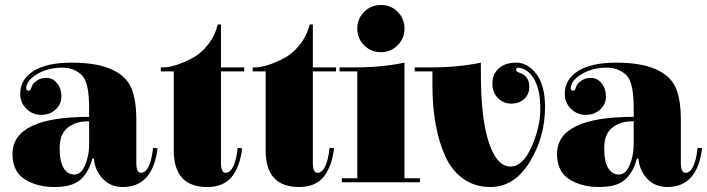

<svg xmlns="http://www.w3.org/2000/svg" viewBox="-20 -739 2832 769"><path d="M337 -160V-253Q333 -253 330 -253Q283 -253 251 -227.5Q219 -202 219 -146.5Q219 -91 235 -65.5Q251 -40 278 -40Q305 -40 321 -78Q337 -116 337 -160ZM544 -47Q582 -47 593 -147L611 -145Q592 10 472 10Q422 10 391 -23.5Q360 -57 356 -104H350Q336 -50 303 -20Q270 10 198.5 10Q127 10 78.5 -21.5Q30 -53 30 -122Q30 -271 337 -271V-304Q337 -401 313 -432Q302 -446 280.5 -457Q259 -468 229 -468Q172 -468 128.5 -442Q85 -416 85 -385Q85 -376 94 -376Q100 -376 102 -379.5Q104 -383 105 -386.5Q106 -390 107 -392.5Q108 -395 111.5 -401Q115 -407 129 -417Q143 -427 167 -427Q191 -427 208.5 -405.5Q226 -384 226 -353Q226 -322 203 -300.5Q180 -279 145 -279Q110 -279 85.5 -303.5Q61 -328 61 -363Q61 -421 114 -454.5Q167 -488 266.5 -488Q366 -488 425 -462Q484 -436 505 -388.5Q526 -341 526 -258V-88Q526 -47 544 -47Z M883 -47Q921 -47 932 -147L950 -145Q941 -71 908 -30.5Q875 10 810 10Q676 10 676 -136V-453H624V-469H631Q678 -469 748 -505Q783 -523 812 -559Q841 -595 852 -641H865V-469H958V-453H865V-88Q865 -47 883 -47Z M1251 -47Q1289 -47 1300 -147L1318 -145Q1309 -71 1276 -30.5Q1243 10 1178 10Q1044 10 1044 -136V-453H992V-469H999Q1046 -469 1116 -505Q1151 -523 1180 -559Q1209 -595 1220 -641H1233V-469H1326V-453H1233V-88Q1233 -47 1251 -47Z M1411 -453H1340V-469H1400Q1509 -469 1600 -488V-25H1662V-9H1349V-25H1411ZM1505.5 -530Q1466 -530 1438.5 -557.5Q1411 -585 1411 -624.5Q1411 -664 1438.5 -691.5Q1466 -719 1506 -719Q1546 -719 1573 -691.5Q1600 -664 1600 -624.5Q1600 -585 1572.5 -557.5Q1545 -530 1505.5 -530Z M1944 10Q1882 10 1835.5 -23Q1789 -56 1763 -114Q1712 -228 1712 -398V-453H1641V-469H1701Q1815 -469 1906 -488V-444Q1906 -264 1938 -168Q1970 -72 2025 -72Q2074 -72 2109 -151Q2144 -230 2144 -302Q2144 -374 2123 -415Q2102 -456 2068 -466Q2060 -468 2057 -468Q2047 -468 2047 -459Q2047 -452 2060 -448Q2100 -435 2100 -391Q2100 -361 2079.5 -342.5Q2059 -324 2027.5 -324Q1996 -324 1974 -346.5Q1952 -369 1952 -405Q1952 -441 1977 -464.5Q2002 -488 2048 -488Q2094 -488 2128.5 -442.5Q2163 -397 2163 -310Q2163 -190 2101.5 -90Q2040 10 1944 10Z M2518 -160V-253Q2514 -253 2511 -253Q2464 -253 2432 -227.5Q2400 -202 2400 -146.5Q2400 -91 2416 -65.5Q2432 -40 2459 -40Q2486 -40 2502 -78Q2518 -116 2518 -160ZM2725 -47Q2763 -47 2774 -147L2792 -145Q2773 10 2653 10Q2603 10 2572 -23.5Q2541 -57 2537 -104H2531Q2517 -50 2484 -20Q2451 10 2379.5 10Q2308 10 2259.5 -21.5Q2211 -53 2211 -122Q2211 -271 2518 -271V-304Q2518 -401 2494 -432Q2483 -446 2461.5 -457Q2440 -468 2410 -468Q2353 -468 2309.5 -442Q2266 -416 2266 -385Q2266 -376 2275 -376Q2281 -376 2283 -379.5Q2285 -383 2286 -386.5Q2287 -390 2288 -392.5Q2289 -395 2292.5 -401Q2296 -407 2310 -417Q2324 -427 2348 -427Q2372 -427 2389.5 -405.5Q2407 -384 2407 -353Q2407 -322 2384 -300.5Q2361 -279 2326 -279Q2291 -279 2266.5 -303.5Q2242 -328 2242 -363Q2242 -421 2295 -454.5Q2348 -488 2447.5 -488Q2547 -488 2606 -462Q2665 -436 2686 -388.5Q2707 -341 2707 -258V-88Q2707 -47 2725 -47Z"/></svg>

Font: Elsie Swash Caps Black
Style: Regular
Weight: 900
Designer: Alejandro Inler
Foundry: Alejandro Inler
Version: 1.003